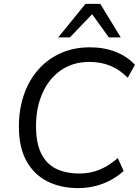

<svg xmlns="http://www.w3.org/2000/svg" viewBox="-20 -957 713 986"><path d="M381 9Q292 9 223.5 -25.5Q155 -60 116 -130Q77 -200 77 -307Q77 -394 102 -468Q127 -542 174.5 -597Q222 -652 289.5 -683Q357 -714 442 -714Q516 -714 575.5 -690Q635 -666 673 -624L636 -558Q595 -599 547 -619Q499 -639 439 -639Q354 -639 292.5 -596Q231 -553 198 -478.5Q165 -404 165 -309Q165 -223 191.5 -169Q218 -115 268 -90.5Q318 -66 388 -66Q443 -66 490 -85Q537 -104 585 -145L615 -79Q584 -51 546.5 -31Q509 -11 467 -1Q425 9 381 9ZM279 -765 419 -937H495L600 -765H539L453 -884L339 -765Z"/></svg>

Font: Nunito Sans 12pt
Style: Italic
Weight: 400
Italic angle: -9°
Designer: Vernon Adams
Foundry: Vernon Adams
Version: Version 3.101;gftools[0.9.27]